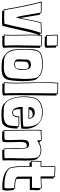

<svg xmlns="http://www.w3.org/2000/svg" viewBox="886 -1666 820 2637"><g transform="rotate(90 1295.5 -347.0)"><path d="M200 -357Q213 -272 223 -219L242 -313Q266 -448 287 -506Q307 -506 343 -508Q379 -510 399 -510H413Q430 -510 442 -508L435 -490Q440 -490 462 -488Q436 -419 418.5 -350Q401 -281 379 -174Q375 -157 361 -92Q347 -27 331 30Q301 35 251 35L184 34Q163 33 126 33L123 13H106Q58 -286 -3 -513Q28 -508 47 -508Q70 -508 82 -509Q89 -509 111.5 -509Q134 -509 151 -507L160 -499Q160 -491 162 -489Q164 -487 171 -487L180 -479Q184 -459 200 -357ZM53 -498H36Q20 -498 11 -500Q67 -295 115 3Q146 3 164 4L229 5Q275 5 303 1Q325 -80 350 -201Q371 -302 388 -369.5Q405 -437 428 -499L397 -500Q377 -500 343 -498Q311 -496 294 -496Q284 -471 276 -435Q268 -399 261 -363.5Q254 -328 252 -317Q231 -195 216 -155Q203 -191 192.5 -247Q182 -303 169 -384Q162 -433 150 -497Q124 -499 111 -499Z M610 -708H630L631 -654Q633 -596 633 -567Q622 -550 585 -550Q576 -550 546 -552H547L513 -553Q493 -553 478 -552V-573L458 -572Q458 -591 456 -629Q454 -675 454 -710V-731L610 -728ZM464 -705Q464 -674 466 -632Q468 -598 468 -583H485Q500 -583 528 -581L564 -580Q597 -580 603 -590Q603 -622 601 -678Q600 -696 600 -718L464 -721ZM614 -491 634 -488Q634 -431 632 -315Q629 -228 629 -137Q629 -48 633 17Q625 25 611 28Q597 31 575 31Q546 31 531 30H532L508 29Q486 29 471 34Q471 27 473 9Q458 11 451 14Q456 -53 456 -124Q456 -164 454 -244Q452 -324 452 -366Q452 -436 459 -513Q466 -513 469 -514L485 -516Q493 -516 515.5 -514.5Q538 -513 564 -513H587L614 -508ZM501 -505 472 -506H468V-505Q462 -452 462 -368Q462 -330 464 -248Q466 -166 466 -123Q466 -55 462 0Q464 -1 478 -1Q499 -1 512 0L557 1Q579 1 589.5 0Q600 -1 603 -6Q599 -77 599 -167Q599 -265 602 -361Q604 -455 604 -500V-503H564Q531 -503 501 -505Z M832 -524Q840 -523 869 -523L893 -524Q931 -524 967 -512Q1003 -500 1027 -477H1026Q1029 -473 1035 -466.5Q1041 -460 1046 -457L1045 -458Q1072 -440 1081.5 -386Q1091 -332 1091 -252Q1091 -181 1082 -105Q1073 -29 1057 -11Q1036 19 1000 30Q964 41 916 41Q865 41 833.5 38Q802 35 771.5 21.5Q741 8 713 -21L704 -30Q673 -59 662 -104.5Q651 -150 651 -211V-247L652 -281Q652 -293 651 -304Q650 -315 650 -324Q650 -367 652 -389Q654 -411 667 -442H666Q667 -448 668.5 -454Q670 -460 672 -462V-461L671 -458L672 -460Q687 -492 731.5 -508Q776 -524 832 -524ZM661 -283V-209Q661 -121 690.5 -63.5Q720 -6 797 7L844 8Q878 10 897 10Q944 10 977 0Q1010 -10 1029 -37Q1046 -54 1051.5 -113Q1057 -172 1061 -272Q1061 -281 1059 -336.5Q1057 -392 1047.5 -425.5Q1038 -459 1020 -470Q975 -514 889 -514L851 -513Q838 -513 831 -514Q780 -514 737 -499Q694 -484 681 -456Q670 -417 665 -387Q660 -357 660 -325ZM936 -259Q936 -216 932 -190.5Q928 -165 911 -149Q894 -133 859 -133Q829 -133 810 -146Q791 -159 791 -188Q792 -201 792 -234Q792 -280 794.5 -305.5Q797 -331 806 -338Q826 -363 866 -363Q936 -363 936 -259ZM821 -167Q821 -151 831 -147Q841 -143 859 -143Q920 -143 920 -185Q926 -239 926 -263Q926 -296 918.5 -314Q911 -332 884 -332Q878 -332 862 -330H863Q844 -325 834 -312L832 -310Q824 -305 822.5 -264.5Q821 -224 821 -167Z M1269 -714H1289Q1289 -668 1287 -502Q1286 -453 1285 -373Q1284 -293 1284 -186Q1284 -48 1288 17Q1280 25 1266 28Q1252 31 1230 31Q1201 31 1186 30H1187L1163 29Q1141 29 1126 34L1127 10Q1115 10 1106 14Q1113 -84 1113 -167Q1113 -228 1109 -354Q1105 -478 1105 -543Q1105 -648 1114 -737L1269 -734ZM1114 -536Q1114 -450 1119 -347Q1123 -221 1123 -160Q1123 -80 1117 0Q1119 -1 1133 -1Q1154 -1 1167 0L1212 1Q1234 1 1244.5 0Q1255 -1 1258 -6Q1255 -55 1255 -207Q1255 -322 1257 -522L1259 -724L1123 -727Q1114 -631 1114 -536Z M1494 -124V-122Q1507 -115 1526 -115Q1547 -115 1561 -134.5Q1575 -154 1575 -193V-203Q1597 -201 1608 -201L1643 -202Q1654 -203 1677 -203Q1694 -203 1722 -198L1721 -181L1742 -178Q1742 -70 1718.5 -23Q1695 24 1658.5 33.5Q1622 43 1547 43Q1487 43 1451.5 34.5Q1416 26 1391 -4Q1345 -42 1323 -113Q1301 -184 1301 -267Q1301 -364 1324 -426Q1345 -474 1397 -499.5Q1449 -525 1513 -525Q1590 -525 1642.5 -492Q1695 -459 1720.5 -403.5Q1746 -348 1746 -282Q1746 -276 1743 -231Q1724 -226 1642.5 -222Q1561 -218 1498 -218Q1483 -218 1476 -219V-202Q1476 -176 1479.5 -159.5Q1483 -143 1494 -124ZM1515 -248Q1570 -248 1634 -251.5Q1698 -255 1714 -259Q1716 -289 1716 -302Q1716 -402 1671.5 -458.5Q1627 -515 1513 -515Q1453 -515 1402.5 -490.5Q1352 -466 1333 -423Q1310 -361 1310 -257Q1310 -153 1345 -77Q1380 -1 1454 10L1498 11Q1532 13 1551 13Q1598 13 1631.5 3Q1665 -7 1684 -34Q1697 -45 1702 -80.5Q1707 -116 1712 -190Q1697 -193 1673 -193L1634 -192Q1622 -191 1601 -191Q1589 -191 1586 -192V-184Q1586 -145 1568.5 -125Q1551 -105 1526 -105Q1449 -105 1446 -233V-251Q1458 -248 1515 -248ZM1606 -330Q1606 -327 1599 -327Q1594 -327 1579 -328Q1564 -329 1543 -329L1478 -328Q1459 -328 1453 -330Q1447 -332 1447 -339Q1447 -416 1532 -416Q1551 -416 1567 -406Q1585 -397 1595.5 -379Q1606 -361 1606 -341ZM1552 -386Q1517 -386 1501.5 -374Q1486 -362 1480 -338L1499 -339H1543L1586 -338L1596 -337V-341Q1596 -364 1583 -377L1582 -378Q1569 -386 1552 -386Z M1931 -475Q1980 -505 2037 -505Q2069 -505 2099 -494Q2129 -483 2144 -460L2156 -451Q2182 -431 2182 -283Q2182 -244 2180 -166Q2178 -90 2178 -55Q2178 -15 2180 27Q2144 32 2096 32H2036Q2035 25 2035 12H2016Q2013 -19 2013 -109V-159Q2013 -217 2011 -249Q2009 -281 2000 -303Q1992 -306 1979 -306Q1949 -306 1937.5 -286Q1926 -266 1926 -209Q1926 -182 1928 -134Q1930 -84 1930 -61Q1930 -18 1926 14V25Q1891 34 1868 34Q1854 34 1846 33L1822 32H1811Q1796 32 1782 34V12L1762 14L1761 -175Q1759 -301 1759 -366Q1759 -419 1761 -509Q1785 -506 1806 -506Q1814 -506 1832.5 -509Q1851 -512 1883 -512Q1910 -512 1911 -500Q1911 -494 1920.5 -489.5Q1930 -485 1931 -480ZM1826 -498Q1810 -496 1806 -496H1794Q1781 -496 1771 -498Q1769 -467 1769 -407V-346Q1769 -285 1771 -169L1772 3Q1784 2 1804 2L1852 3Q1873 3 1896 -3V-7Q1900 -40 1900 -81Q1900 -107 1898 -157Q1896 -207 1896 -233Q1896 -293 1911 -314.5Q1926 -336 1959 -336Q1995 -336 2005.5 -314.5Q2016 -293 2018 -266.5Q2020 -240 2021 -230Q2023 -215 2023 -182V-147V-73V-41Q2023 -11 2025 2L2083 3Q2119 3 2150 -2Q2148 -40 2148 -65Q2148 -100 2150 -178Q2152 -260 2152 -298Q2152 -367 2147 -409.5Q2142 -452 2129 -464Q2095 -495 2036 -495Q2004 -495 1979 -485Q1954 -475 1932 -462.5Q1910 -450 1903 -446L1904 -469Q1904 -503 1889 -503Q1861 -503 1826 -498Z M2531 -510 2556 -512Q2564 -500 2567 -491L2576 -492Q2590 -475 2590 -445Q2590 -434 2588 -412Q2586 -390 2586 -378Q2586 -367 2589 -347H2432Q2432 -222 2433 -163Q2452 -154 2481 -149.5Q2510 -145 2540 -145Q2559 -145 2567 -146L2568 -129V-125Q2580 -125 2587 -126Q2587 -109 2590 -88Q2594 -56 2594 -34Q2594 3 2584 30Q2571 31 2537 31Q2442 31 2370.5 3Q2299 -25 2273 -87Q2263 -144 2260 -196Q2257 -248 2257 -319V-343L2205 -344V-364H2185L2188 -506Q2215 -505 2259 -505Q2259 -540 2258 -558L2257 -617Q2257 -663 2261 -696Q2283 -698 2294 -698Q2309 -698 2335 -696Q2355 -693 2376 -693H2389Q2402 -693 2409 -695V-673Q2415 -673 2429 -675V-504Q2462 -505 2531 -510ZM2376 -683Q2351 -683 2330 -686Q2302 -688 2289 -688Q2277 -688 2270 -687Q2267 -659 2267 -618L2268 -551Q2269 -531 2269 -495H2235Q2211 -495 2198 -496L2195 -374H2233Q2256 -374 2267 -375V-319Q2267 -249 2270 -197Q2273 -145 2283 -88Q2303 -39 2367 -19Q2431 1 2517 1Q2544 1 2557 0Q2564 -22 2564 -54Q2564 -81 2557 -135Q2550 -134 2536 -134Q2494 -134 2456 -143.5Q2418 -153 2403 -175Q2402 -206 2402 -271V-377H2557Q2556 -380 2556 -393Q2556 -403 2558 -427Q2560 -451 2560 -464Q2560 -492 2551 -502L2508 -499L2400 -494L2399 -550V-684Q2392 -683 2376 -683Z"/></g></svg>

Font: Londrina Shadow
Style: Regular
Weight: 400
Designer: Marcelo Magalhaes
Foundry: Marcelo Magalhães
Version: Version 1.002